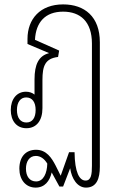

<svg xmlns="http://www.w3.org/2000/svg" viewBox="-20 -578 553 873"><path d="M142 275C183 275 206 246 215 206L250 270H267L299 187C306 235 332 275 371 275C420 275 434 233 434 180V-386C434 -502 365 -558 267 -558C163 -558 105 -492 105 -401V-378L202 -337V-336C156 -324 137 -285 137 -217V-148C127 -156 114 -161 98 -161C56 -161 29 -127 29 -78C29 -28 56 5 100 5C146 5 173 -30 173 -86V-214C173 -278 185 -312 244 -319L249 -348L139 -397C143 -477 186 -525 267 -525C345 -525 398 -480 398 -380V175C398 214 395 243 369 243C341 243 320 206 319 114H294L256 221L233 175C215 140 191 103 144 103C97 103 68 135 68 189C68 239 97 275 142 275ZM100 -21C73 -21 57 -42 57 -78C57 -113 73 -135 99 -135C127 -135 142 -113 142 -78C142 -42 127 -21 100 -21ZM144 247C115 247 98 224 98 189C98 157 113 131 143 131C164 131 182 144 195 166C194 209 178 247 144 247Z"/></svg>

Font: Noto Sans Thai Looped Condensed ExtraLight
Style: Regular
Weight: 200
Width: 3
Designer: Sasikarn Vongin, Ben Mitchell
Foundry: The Fontpad Ltd
Version: Version 1.001